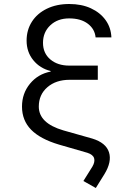

<svg xmlns="http://www.w3.org/2000/svg" viewBox="-20 -760 640 960"><path d="M326 -668Q268 -668 231.5 -633.5Q195 -599 195 -546Q195 -494 231.5 -463Q268 -432 326 -432H469V-361H328Q260 -361 217 -324Q174 -287 174 -227Q174 -144 297 -108L442 -67Q510 -46 525 1.5Q540 49 502 111L459 180L397 145L442 73Q456 49 450.5 31Q445 13 417 4L275 -37Q181 -65 135.5 -111.5Q90 -158 90 -227Q90 -293 130 -341.5Q170 -390 233 -402V-405Q180 -418 146.5 -459Q113 -500 113 -557Q113 -610 139.5 -651.5Q166 -693 214.5 -716.5Q263 -740 326 -740Q388 -740 434.5 -718.5Q481 -697 508 -659.5Q535 -622 537 -573H458Q454 -615 419 -641.5Q384 -668 326 -668Z"/></svg>

Font: JetBrains Mono NL Light
Style: Regular
Weight: 300
Monospace: yes
Designer: Philipp Nurullin, Konstantin Bulenkov
Foundry: JetBrains
Version: Version 2.305; ttfautohint (v1.8.4.7-5d5b)